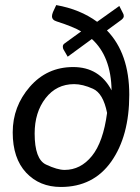

<svg xmlns="http://www.w3.org/2000/svg" viewBox="-20 -726 550 752"><path d="M232.9 -60.5Q295.9 -60.5 340.1 -115.2Q384.3 -169.9 399.4 -283.7Q384.3 -360.4 344 -378.4Q303.7 -396.5 270.5 -396.5Q201.2 -396.5 158.4 -341.3Q115.7 -286.1 115.7 -203.1Q115.7 -102.5 160.2 -81.5Q204.6 -60.5 232.9 -60.5ZM233.4 -556.2 297.9 -603Q267.6 -621.1 202.1 -642.1Q183.6 -647.5 183.6 -662.6Q183.6 -668.9 187.5 -678.7L200.2 -706.1Q293.9 -689.5 360.4 -640.6L447.3 -702.6L461.9 -673.8Q464.8 -669.4 464.8 -662.6Q464.8 -655.8 455.6 -648.4L398.9 -606.9Q486.3 -516.6 486.3 -355Q486.3 -193.4 416 -93.5Q345.7 6.3 218.3 6.3Q134.8 6.3 82.3 -49.8Q29.8 -106 29.8 -207.5Q29.8 -309.1 96.9 -386.2Q164.1 -463.4 266.6 -463.4Q369.1 -463.4 417 -372.1Q415 -504.9 339.8 -573.2L245.1 -503.9L228.5 -532.7Q226.1 -536.6 226.1 -543.9Q226.1 -551.3 233.4 -556.2Z"/></svg>

Font: Lato-Italic
Style: Italic
Weight: 400
Italic angle: -7°
Designer: Lukasz Dziedzic
Foundry: tyPoland Lukasz Dziedzic
Version: Version 1.104; Western+Polish opensource